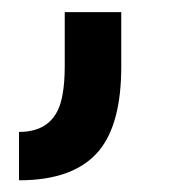

<svg xmlns="http://www.w3.org/2000/svg" viewBox="-20 -111 290 320"><path d="M87.9 -90.8H182.1V0Q182.1 94.7 145.5 139.6Q104.5 189.5 11.7 189.5V108.9Q73.2 108.9 84 47.9Q87.9 27.3 87.9 0Z"/></svg>

Font: Inder
Style: Regular
Weight: 400
Designer: Irina Smirnova
Foundry: Irina Smirnova
Version: Version 1.001